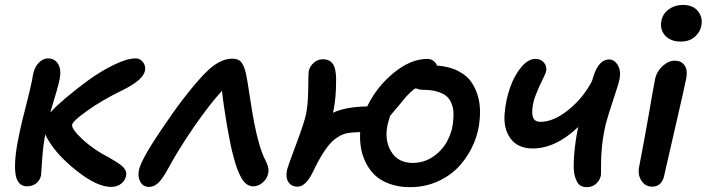

<svg xmlns="http://www.w3.org/2000/svg" viewBox="-20 -752 2889 785"><path d="M90.8 9.8Q48.8 9.8 42.7 -46.4Q36.6 -102.5 59.1 -206.1Q65.9 -240.7 84.2 -311.5Q102.5 -382.3 108.9 -414.1Q109.9 -418.5 112.1 -429.9Q114.3 -441.4 115.2 -448.2Q121.6 -478.5 138.7 -495.8Q155.8 -513.2 175.8 -513.2Q204.1 -513.2 217.8 -490Q231.4 -466.8 224.1 -429.2Q217.3 -395.5 186 -293L189.9 -295.9Q207.5 -316.4 248.3 -351.1Q289.1 -385.7 339.8 -422.9Q390.6 -460 444.8 -486.6Q499 -513.2 534.2 -513.2Q553.7 -513.2 564.7 -498Q575.7 -482.9 573.2 -465.8Q568.4 -426.3 481.9 -383.8Q399.4 -343.8 338.4 -300.5Q277.3 -257.3 274.9 -242.2Q271.5 -225.6 315.9 -183.6Q360.4 -141.6 423.8 -108.9Q468.3 -83.5 480.5 -71.8Q498.5 -55.2 496.1 -37.1Q493.2 -15.1 476.1 -1.5Q459 12.2 434.1 12.2Q377.4 12.2 295.7 -52Q213.9 -116.2 176.8 -180.2Q170.4 -189.5 165 -203.1Q155.3 -150.4 151.9 -93.8Q148.4 -37.1 147.9 -35.2Q143.1 -13.7 127.4 -2Q111.8 9.8 90.8 9.8Z M589.8 12.2Q565.4 12.2 554 -8.1Q542.5 -28.3 547.9 -56.2Q557.6 -105 664.6 -257.8Q703.1 -315.4 747.6 -371.1Q792 -426.8 822.8 -457Q877.9 -512.2 929.7 -512.2Q955.1 -512.2 966.8 -497.3Q978.5 -482.4 985.8 -450.2Q991.2 -425.3 1001.7 -355Q1012.2 -284.7 1019.5 -249Q1039.6 -146 1064.5 -98.1Q1080.1 -68.4 1077.6 -48.8Q1074.7 -24.9 1056.2 -7.6Q1037.6 9.8 1015.6 9.8Q986.8 9.8 967.5 -23.4Q948.2 -56.6 933.6 -115.2Q922.4 -155.8 908 -239Q893.6 -322.3 887.7 -380.9Q837.9 -326.7 775.4 -236.6Q712.9 -146.5 667.5 -63Q646.5 -23.9 628.7 -5.9Q610.8 12.2 589.8 12.2Z M1656.2 13.2Q1609.4 13.2 1572.3 -0.5Q1535.2 -14.2 1512.2 -36.4Q1489.3 -58.6 1474.9 -88.4Q1460.4 -118.2 1455.6 -148.9Q1450.7 -179.7 1452.6 -211.9Q1412.6 -210.9 1392.6 -205.8Q1372.6 -200.7 1350.6 -184.1Q1309.1 -154.3 1259.3 -48.8Q1230 11.2 1196.3 11.2Q1172.4 11.2 1159.7 -6.8Q1147 -24.9 1153.3 -56.2Q1156.2 -69.8 1190.7 -161.9Q1225.1 -253.9 1231.4 -286.1Q1239.7 -326.7 1240.2 -389.9Q1240.7 -453.1 1242.2 -460.9Q1246.6 -481 1262.9 -495.4Q1279.3 -509.8 1300.3 -509.8Q1347.7 -509.8 1352.5 -453.1Q1355.5 -436.5 1353.5 -388.2Q1351.6 -339.8 1343.3 -299.8Q1342.8 -298.3 1342.3 -295.4Q1341.8 -292.5 1341.3 -291Q1392.6 -315.4 1481.4 -316.9Q1519.5 -396.5 1589.4 -453.9Q1659.2 -511.2 1727.5 -511.2Q1741.2 -511.2 1751.7 -503.4Q1762.2 -495.6 1766.6 -483.9Q1816.9 -480.5 1853.8 -461.4Q1890.6 -442.4 1910.2 -411.9Q1929.7 -381.3 1937.5 -345Q1945.3 -308.6 1941.4 -267.1Q1938.5 -216.8 1918 -167.7Q1897.5 -118.7 1862.3 -77.9Q1827.1 -37.1 1773.4 -12Q1719.7 13.2 1656.2 13.2ZM1564.5 -241.2Q1551.3 -178.7 1579.3 -132.3Q1607.4 -85.9 1667.5 -85.9Q1713.9 -85.9 1752 -112.3Q1790 -138.7 1810.8 -179.4Q1831.5 -220.2 1833.5 -265.1Q1835 -285.6 1833.3 -301.3Q1831.5 -316.9 1824.2 -333.3Q1816.9 -349.6 1803.5 -360.4Q1790 -371.1 1766.4 -377.9Q1742.7 -384.8 1709.5 -384.8Q1692.9 -384.8 1680.2 -391.1Q1678.7 -390.1 1675.8 -388.7Q1672.9 -387.2 1671.4 -386.2Q1655.8 -373.5 1640.6 -356.9Q1632.8 -347.7 1609.9 -319.8Q1586.9 -292 1575.2 -278.8Q1566.9 -252.4 1564.5 -241.2Z M2158.2 -145Q2096.7 -145 2066.9 -186.3Q2037.1 -227.5 2043.5 -291Q2047.9 -343.3 2065.4 -393.6Q2083 -443.8 2111.1 -477.5Q2139.2 -511.2 2169.4 -511.2Q2189.5 -511.2 2202.4 -497.8Q2215.3 -484.4 2213.4 -463.9Q2212.4 -454.1 2198.5 -427Q2184.6 -399.9 2171.1 -365.5Q2157.7 -331.1 2156.2 -301.8Q2154.8 -277.3 2162.6 -265.6Q2170.4 -253.9 2189.5 -253.9Q2244.1 -253.9 2304.9 -303.5Q2365.7 -353 2400.4 -420.9Q2403.3 -431.2 2406.2 -439.9Q2428.2 -508.8 2470.2 -508.8Q2492.2 -508.8 2505.9 -485.6Q2519.5 -462.4 2513.2 -429.2Q2509.3 -409.2 2483.6 -332.3Q2458 -255.4 2452.1 -224.1Q2437.5 -154.3 2437.5 -81.1Q2437 -71.8 2437.3 -53Q2437.5 -34.2 2436.5 -34.2Q2432.6 -14.6 2417.2 -0.7Q2401.9 13.2 2378.4 13.2Q2355 13.2 2343.5 -2.4Q2332 -18.1 2327.1 -46.9Q2323.7 -74.7 2328.1 -125.7Q2332.5 -176.8 2342.3 -224.1Q2342.8 -225.6 2343.3 -228.5Q2343.8 -231.4 2344.2 -232.9Q2251.5 -145 2158.2 -145Z M2763.2 -582Q2722.2 -582 2699.7 -606.4Q2677.2 -630.9 2684.1 -667Q2689.9 -696.3 2714.6 -714.1Q2739.3 -731.9 2772 -731.9Q2814 -731.9 2834.2 -705.6Q2854.5 -679.2 2847.2 -646Q2842.8 -621.1 2820.8 -601.6Q2798.8 -582 2763.2 -582ZM2647 11.2Q2618.2 11.2 2602.3 -13.4Q2586.4 -38.1 2593.3 -70.8Q2614.7 -180.7 2632.6 -284.4Q2650.4 -388.2 2658.2 -428.2Q2664.6 -459.5 2688.7 -481.7Q2712.9 -503.9 2739.3 -503.9Q2764.6 -503.9 2778.3 -485.4Q2792 -466.8 2786.1 -433.1Q2778.8 -395.5 2741.2 -233.6Q2703.6 -71.8 2695.8 -35.2Q2691.9 -13.7 2679.2 -1.2Q2666.5 11.2 2647 11.2Z"/></svg>

Font: Shantell Sans Normal
Style: Italic
Weight: 500
Italic angle: -11.31°
Designer: Stephen Nixon, Anya Danilova, Shantell Martin
Foundry: Arrow Type
Version: Version 1.006;[559af2be0]